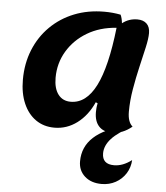

<svg xmlns="http://www.w3.org/2000/svg" viewBox="-59 -653 866 1001"><g transform="rotate(5 373.5 -152.0)"><path d="M239 25Q183 25 141.5 -4Q100 -33 77 -86Q54 -139 54 -210Q54 -295 83 -366.5Q112 -438 165 -490.5Q218 -543 289.5 -571.5Q361 -600 447 -600Q491 -600 532 -592Q540 -575 543 -548Q577 -575 622 -575Q653 -575 670.5 -558Q688 -541 688 -509Q688 -480 677.5 -433.5Q667 -387 653.5 -329.5Q640 -272 629.5 -210.5Q619 -149 619 -92Q619 -38 645 -16Q596 25 540 25Q496 25 472 -1Q448 -27 448 -75Q448 -85 449 -96.5Q450 -108 453 -121L443 -126Q411 -55 357.5 -15Q304 25 239 25ZM223 -235Q223 -179 246.5 -148Q270 -117 312 -117Q393 -117 443.5 -216.5Q494 -316 517 -522Q430 -516 364 -476.5Q298 -437 260.5 -374Q223 -311 223 -235ZM510 296Q455 296 421.5 266Q388 236 388 188Q388 36 610 -16H645Q572 21 538 58Q504 95 504 136Q504 193 566 193Q612 193 658 158Q656 197 636 228.5Q616 260 583 278Q550 296 510 296Z"/></g></svg>

Font: Lemonada SemiBold
Style: Regular
Weight: 600
Designer: Mohamed Gaber (Arabic), Eduardo Tunni (Latin)
Foundry: Kief Type Foundry
Version: Version 4.005; ttfautohint (v1.8.3)